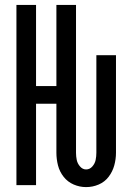

<svg xmlns="http://www.w3.org/2000/svg" viewBox="-20 -755 540 783"><path d="M331 8Q305 8 280.5 -2.5Q256 -13 239.5 -34Q223 -55 216.5 -80.5Q210 -106 210 -132V-332H127V0H47V-735H127V-404H210V-735H290V-132Q290 -117 293 -102.5Q296 -88 306.5 -76Q317 -64 331 -64Q346 -64 356.5 -76Q367 -88 370 -102.5Q373 -117 373 -132V-530H453V-132Q453 -106 446 -80.5Q439 -55 423 -34Q407 -13 382.5 -2.5Q358 8 331 8Z"/></svg>

Font: Iosevka SS01
Style: Regular
Weight: 400
Monospace: yes
Designer: Belleve Invis
Foundry: Belleve Invis
Version: 2.3.3; ttfautohint (v1.8.3)